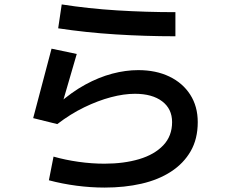

<svg xmlns="http://www.w3.org/2000/svg" viewBox="-20 -789 1040 868"><path d="M453 59Q390 59 325.5 50.5Q261 42 201 26L222 -81Q275 -66 334.5 -57.5Q394 -49 452 -49Q540 -49 609 -69.5Q678 -90 718 -132Q758 -174 758 -237Q758 -297 713 -331Q668 -365 590 -365Q540 -365 481.5 -349.5Q423 -334 361 -304Q299 -274 239 -228L130 -255L213 -569L327 -545L258 -308L243 -319Q304 -373 365.5 -406.5Q427 -440 487.5 -456Q548 -472 605 -472Q685 -472 745.5 -443Q806 -414 840 -361Q874 -308 874 -237Q874 -161 842 -105.5Q810 -50 753 -13Q696 24 619.5 41.5Q543 59 453 59ZM773 -625Q637 -625 502.5 -633.5Q368 -642 243 -661L259 -769Q380 -750 510 -742Q640 -734 773 -734Z"/></svg>

Font: Murecho Thin Medium
Style: Regular
Weight: 500
Version: Version 1.010